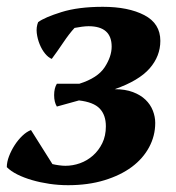

<svg xmlns="http://www.w3.org/2000/svg" viewBox="-35 -532 518 564"><path d="M-15 -41Q-15 -56 -8.5 -73Q-2 -90 8 -105.5Q18 -121 30.5 -133Q43 -145 56 -150L119 -50Q127 -48 138 -46.5Q149 -45 157 -45Q179 -45 200 -52.5Q221 -60 238 -75Q255 -90 265.5 -111.5Q276 -133 276 -161Q276 -194 258 -213Q240 -232 197 -237L132 -219Q124 -232 124 -252.5Q124 -273 132 -286H198Q252 -303 272.5 -334.5Q293 -366 293 -395Q293 -455 225 -455Q217 -455 205.5 -453.5Q194 -452 184 -450Q169 -434 150.5 -406.5Q132 -379 117 -359Q107 -363 97.5 -374.5Q88 -386 81.5 -402Q75 -418 73 -435Q71 -452 77 -467Q96 -481 145.5 -496.5Q195 -512 267 -512Q342 -512 389 -487.5Q436 -463 436 -412Q436 -367 404.5 -331Q373 -295 302 -270Q333 -270 355.5 -261.5Q378 -253 392.5 -239Q407 -225 414 -207Q421 -189 421 -171Q421 -133 403 -99.5Q385 -66 352 -41.5Q319 -17 271.5 -2.5Q224 12 165 12Q137 12 110 8Q83 4 59 -3Q35 -10 16 -19.5Q-3 -29 -15 -41Z"/></svg>

Font: PT Serif
Style: Bold Italic
Weight: 700
Italic angle: -12°
Designer: A.Korolkova, O.Umpeleva, V.Yefimov
Foundry: ParaType Ltd
Version: Version 1.000W OFL